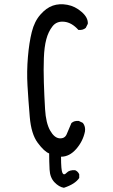

<svg xmlns="http://www.w3.org/2000/svg" viewBox="-20 -768 540 917"><path d="M285.2 128.9Q261.7 125 240.2 102.5Q218.8 80.1 216.8 42Q214.8 3.9 214.8 -35.2Q191.4 -43.9 160.2 -85.9Q128.9 -127.9 122.1 -210Q115.2 -292 111.3 -359.4Q107.4 -426.8 113.3 -495.6Q119.1 -564.5 131.8 -615.2Q144.5 -666 172.9 -698.2Q201.2 -730.5 232.4 -741.2Q263.7 -752 301.3 -745.1Q338.9 -738.3 370.1 -710.9Q401.4 -683.6 399.4 -654.3L389.6 -634.8Q376 -623 354.5 -625Q323.2 -660.2 287.1 -664.1Q251 -668 231 -642.6Q210.9 -617.2 201.2 -580.6Q191.4 -543.9 189.5 -490.2Q187.5 -436.5 189.5 -374Q191.4 -311.5 195.3 -246.1Q199.2 -180.7 219.2 -145Q239.3 -109.4 264.2 -107.4Q289.1 -105.5 298.3 -126.5Q307.6 -147.5 321.3 -180.7Q335 -192.4 356.4 -190.4L376 -180.7Q389.6 -163.1 385.7 -139.6Q376 -92.8 343.8 -56.2Q311.5 -19.5 271.5 -19.5Q271.5 44.9 278.3 58.1Q285.2 71.3 298.3 57.1Q311.5 43 338.9 44.9Q352.5 50.8 358.4 64.5V82Q338.9 111.3 285.2 128.9Z"/></svg>

Font: JasonHandwriting4
Style: Regular
Weight: 400
Version: Version 1.01.21